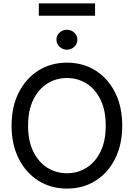

<svg xmlns="http://www.w3.org/2000/svg" viewBox="-20 -1111 796 1142"><path d="M378.4 10.7Q283.2 10.7 208.7 -35.9Q134.3 -82.5 91.6 -166.7Q48.8 -251 48.8 -363.3Q48.8 -476.6 91.6 -560.8Q134.3 -645 208.7 -691.7Q283.2 -738.3 378.4 -738.3Q473.6 -738.3 547.9 -691.7Q622.1 -645 664.6 -560.8Q707 -476.6 707 -363.3Q707 -251 664.6 -166.7Q622.1 -82.5 547.9 -35.9Q473.6 10.7 378.4 10.7ZM378.4 -80.6Q442.4 -80.6 494.6 -113.3Q546.9 -146 577.9 -209Q608.9 -272 608.9 -363.3Q608.9 -455.1 577.9 -518.3Q546.9 -581.5 494.6 -614.3Q442.4 -647 378.4 -647Q314 -647 261.7 -614.3Q209.5 -581.5 178.2 -518.3Q147 -455.1 147 -363.3Q147 -272 178.2 -209Q209.5 -146 261.7 -113.3Q314 -80.6 378.4 -80.6ZM377.9 -815.4Q352.5 -815.4 334 -833Q315.4 -850.6 315.9 -875Q315.4 -899.4 334 -916.7Q352.5 -934.1 377.9 -934.1Q403.8 -934.1 422.1 -916.7Q440.4 -899.4 440.4 -875Q440.4 -850.6 422.1 -833Q403.8 -815.4 377.9 -815.4ZM545.4 -1090.8V-1017.6H210.9V-1090.8Z"/></svg>

Font: Inter Cardless Tabular
Style: Regular
Weight: 400
Designer: Rasmus Andersson
Foundry: rsms
Version: Version 4.000;git-4fc901f